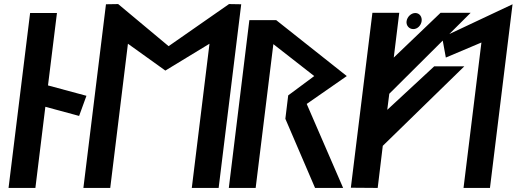

<svg xmlns="http://www.w3.org/2000/svg" viewBox="-20 -924 2540 944"><path d="M22 0H154L203 -399L369 -354L405 -453L216 -504L260 -860H128Z M1010 -709 923 0H1055L1166 -903L1106 -904L809 -697L561 -904L501 -903L390 0H522L609 -709L793 -577Z M1667 0 1488 -413 1685 -550 1338 -825H1206L1105 0H1237L1324 -707L1525 -550L1397 -455L1383 -340L1529 0Z M1705 -1 1837 0 1862 -207 2263 -598H2115L1884 -384L1894 -463L2294 -861H2146L1916 -641L1943 -861H1811ZM1979 -820C1976 -799 1991 -781 2012 -781C2033 -781 2050 -799 2053 -820C2056 -841 2043 -860 2022 -860C2001 -860 1982 -841 1979 -820Z M2389 0 2500 -903 2154 -740 2172 -641 2347 -715 2259 0Z"/></svg>

Font: Ny Stormning
Style: Kr
Weight: 400
Designer: Robert Jablonski, Mew Too
Foundry: Cannot Into Space Fonts
Version: Version 0.90